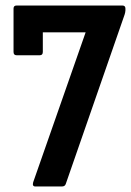

<svg xmlns="http://www.w3.org/2000/svg" viewBox="-20 -675 476 695"><path d="M108 0Q96 0 100 -15L290 -558H135V-487Q135 -475 124 -475H40Q29 -475 29 -487V-644Q29 -655 40 -655H423Q434 -655 434 -644V-637Q434 -633 433 -629.5Q432 -626 431 -622L218 -9Q215 0 204 0Z"/></svg>

Font: Sofia Sans Condensed
Style: Bold
Weight: 700
Designer: Botio Nikoltchev, Ani Petrova
Foundry: lettersoup
Version: Version 4.101; ttfautohint (v1.8.4.7-5d5b)